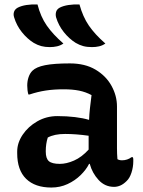

<svg xmlns="http://www.w3.org/2000/svg" viewBox="-20 -830 640 860"><path d="M148 -810Q162 -755 189.5 -715.5Q217 -676 264 -635Q251 -626 235.5 -622.5Q220 -619 203 -619Q182 -619 165 -623.5Q148 -628 131 -638Q102 -656 78 -686Q54 -716 43 -753Q39 -766 43 -777.5Q47 -789 60 -796Q76 -804 98 -807.5Q120 -811 148 -810ZM336 -810Q351 -755 378 -715.5Q405 -676 452 -635Q439 -626 424 -622.5Q409 -619 392 -619Q370 -619 353 -623.5Q336 -628 319 -638Q290 -656 266 -686Q242 -716 231 -753Q228 -766 231.5 -777.5Q235 -789 248 -796Q264 -804 286.5 -807.5Q309 -811 336 -810ZM504 -353V-166Q504 -153 504.5 -141Q505 -129 506 -117Q514 -112 527 -112Q538 -112 549 -115.5Q560 -119 569 -126H575Q577 -121 577 -117Q577 -113 577 -107Q577 -82 569 -57Q561 -32 547 -19Q533 -5 519 1Q505 7 491 7Q450 7 421.5 -24Q393 -55 382 -96H379Q366 -70 341 -45.5Q316 -21 282.5 -5.5Q249 10 210 10Q137 10 97 -29Q57 -68 57 -144V-151Q57 -190 81.5 -226.5Q106 -263 147 -286.5Q188 -310 237 -310Q279 -310 316 -305.5Q353 -301 379 -293Q380 -319 383 -346Q386 -373 390 -404Q364 -418 334.5 -424Q305 -430 265 -430Q221 -430 185 -424.5Q149 -419 113 -407H107Q102 -425 102 -447Q102 -467 108 -484.5Q114 -502 125 -513Q142 -530 182 -538Q222 -546 293 -546Q361 -546 408 -518Q455 -490 479.5 -445.5Q504 -401 504 -353ZM185 -151Q185 -120 199 -108Q213 -96 248 -96Q278 -96 312 -111Q346 -126 377 -160V-222Q349 -226 322.5 -228Q296 -230 272 -230Q247 -230 228 -226Q209 -222 194 -214Q185 -186 185 -153Z"/></svg>

Font: Recursive Sn Csl St SmB
Style: Regular
Weight: 600
Version: Version 1.079;hotconv 1.0.112;makeotfexe 2.5.65598; ttfautoh